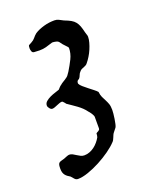

<svg xmlns="http://www.w3.org/2000/svg" viewBox="-123 -477 620 776"><g transform="rotate(-20 187.0 -89.5)"><path d="M23.9 164.6Q23.9 155.3 24.9 149.7Q25.9 144 28.8 140.9Q31.7 137.7 37.4 136Q43 134.3 52.2 131.8Q57.1 129.9 64.9 126.7Q72.8 123.5 77.1 123.5Q84.5 123.5 91.3 127.2Q98.1 130.9 104.7 135.3Q111.3 139.6 118.7 143.3Q126 147 134.3 147Q146 147 157 142.8Q168 138.7 177.5 131.6Q187 124.5 194.8 115.2Q202.6 106 208 96.2Q209 94.2 209.7 88.4Q210.4 82.5 210.4 80.1Q212.4 78.1 215.1 76.9Q217.8 75.7 220.2 74.2Q222.7 72.8 224.6 70.6Q226.6 68.4 226.6 64V15.1Q226.6 12.2 224.4 7.8Q222.2 3.4 219.5 -1Q216.8 -5.4 214.1 -8.5Q211.4 -11.7 210.4 -12.7Q202.6 -23.4 194.1 -31.5Q185.5 -39.6 176 -46.6Q166.5 -53.7 156.5 -60.3Q146.5 -66.9 136.2 -74.2Q135.7 -75.2 134 -77.4Q132.3 -79.6 130.1 -82Q127.9 -84.5 126 -86.2Q124 -87.9 122.6 -87.9Q117.2 -87.9 111.3 -85.7Q105.5 -83.5 99.6 -81.1Q93.8 -78.6 87.9 -76.4Q82 -74.2 77.1 -74.2Q71.3 -74.2 65.7 -81.1Q60.1 -87.9 60.1 -93.8Q60.1 -104 68.4 -111.1Q76.7 -118.2 87.6 -123.3Q98.6 -128.4 109.9 -131.8Q121.1 -135.3 127.4 -137.7Q127.9 -138.2 129.9 -140.4Q131.8 -142.6 134.3 -145.3Q136.7 -147.9 139.2 -150.1Q141.6 -152.3 143.1 -152.8Q147.9 -157.2 153.6 -160.6Q159.2 -164.1 164.3 -167.2Q169.4 -170.4 174.3 -174.3Q179.2 -178.2 182.6 -184.1L188.5 -192.4Q201.7 -213.9 212.9 -236.3Q224.1 -258.8 224.1 -283.2Q224.1 -284.2 221.2 -287.6Q218.3 -291 213.9 -295.4Q209.5 -299.8 205.1 -304.9Q200.7 -310.1 197.8 -314.5Q193.4 -321.8 184.3 -324Q175.3 -326.2 167.5 -326.2Q149.4 -320.3 137.2 -316.9Q125 -313.5 108.9 -313.5L86.4 -314.5Q78.6 -314.9 76.2 -322Q73.7 -329.1 73.7 -334.5Q73.7 -345.7 76.2 -348.1L88.9 -355Q99.1 -360.4 105.2 -368.2Q111.3 -376 120.1 -383.3Q128.9 -389.2 139.4 -393.6Q149.9 -397.9 161.1 -401.1Q172.4 -404.3 183.8 -405.8Q195.3 -407.2 206.1 -407.2Q216.3 -407.2 224.4 -403.1Q232.4 -398.9 242.7 -393.6Q259.8 -387.2 270.5 -381.1Q281.2 -375 287.8 -366.7Q294.4 -358.4 298.6 -347.2Q302.7 -335.9 306.6 -319.3Q307.6 -314 309.8 -308.8Q312 -303.7 312 -298.3Q312 -287.6 308.3 -274.2Q304.7 -260.7 298.8 -247.1Q293 -233.4 285.4 -221.2Q277.8 -209 270.5 -200.2Q267.1 -195.3 262.7 -192.9Q258.3 -190.4 253.9 -188.7Q249.5 -187 244.9 -185.1Q240.2 -183.1 236.8 -179.2Q229 -171.4 226.8 -164.1Q224.6 -156.7 218.8 -150.4Q209 -147 209 -136.7Q209 -134.8 209.2 -134.5Q209.5 -134.3 209.5 -133.3Q212.4 -127 221.4 -119.1Q230.5 -111.3 241 -103Q251.5 -94.7 261.2 -87.2Q271 -79.6 275.4 -74.2Q276.9 -60.1 281.5 -50.5Q286.1 -41 290.8 -32.2Q295.4 -23.4 299.1 -13.4Q302.7 -3.4 302.7 12.7Q302.7 18.1 301.8 28.3Q300.8 38.6 299.1 49.8Q297.4 61 295.2 70.8Q293 80.6 290.5 84.5L277.8 100.6Q274.9 104 272.7 108.9Q270.5 113.8 268.6 118.7Q266.6 123.5 264.2 128.4Q261.7 133.3 257.8 136.7Q245.1 150.4 222.7 166.5Q200.2 182.6 174.3 196.3Q148.4 210 122.6 219Q96.7 228 77.6 228Q69.3 228 63.7 221.7Q58.1 215.3 52.2 208.5Q45.4 204.6 40.3 200.7Q35.2 196.8 31.5 191.9Q27.8 187 25.9 180.7Q23.9 174.3 23.9 164.6Z"/></g></svg>

Font: IM FELL English
Style: Regular
Weight: 400
Designer: Igino Marini
Foundry: Igino Marini
Version: 3.00